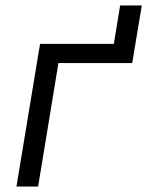

<svg xmlns="http://www.w3.org/2000/svg" viewBox="-20 -680 540 700"><path d="M40 0 126 -520H395L418 -660H497L462 -450H193L119 0Z"/></svg>

Font: Iosevka Term Curly Oblique
Style: Regular
Weight: 400
Italic angle: -9°
Designer: Belleve Invis
Foundry: Belleve Invis
Version: Version 32.3.0